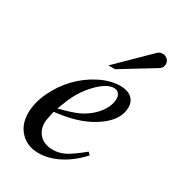

<svg xmlns="http://www.w3.org/2000/svg" viewBox="-166 -774 811 886"><g transform="rotate(30 239.0 -331.0)"><path d="M371.1 -110.8 383.8 -98.1Q337.9 -46.9 282.2 -17.8Q226.6 11.2 172.9 11.2Q113.8 11.2 76.9 -26.9Q40 -64.9 40 -126Q40 -181.6 67.9 -240.2Q95.7 -298.8 138.9 -344Q182.1 -389.2 238.3 -418Q294.4 -446.8 348.1 -446.8Q385.3 -446.8 406.7 -428.7Q428.2 -410.6 428.2 -378.9Q428.2 -313.5 354.7 -261Q281.2 -208.5 167 -192.9L139.2 -189Q127.9 -141.6 127.9 -126Q127.9 -84.5 153.6 -59.8Q179.2 -35.2 222.2 -35.2Q255.4 -35.2 285.9 -50.5Q316.4 -65.9 371.1 -110.8ZM164.1 -255.9 146 -210.9Q212.4 -227.5 247.1 -243.4Q281.7 -259.3 310.1 -286.1Q334 -308.6 347.4 -335Q360.8 -361.3 360.8 -386.2Q360.8 -403.3 351.3 -413.6Q341.8 -423.8 326.2 -423.8Q288.1 -423.8 239.3 -373.5Q190.4 -323.2 164.1 -255.9ZM251 -501 416 -663.1Q425.8 -672.9 440.9 -672.9Q457 -672.9 467.5 -662.8Q478 -652.8 478 -637.2Q478 -618.7 460.9 -607.9L286.1 -501Z"/></g></svg>

Font: Accordance
Style: Italic
Weight: 400
Italic angle: -11°
Version: Version 1.2 (build January 31, 2020) Miklal Software Solutio